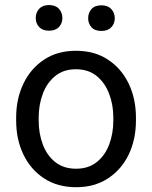

<svg xmlns="http://www.w3.org/2000/svg" viewBox="-20 -742 610 771"><path d="M44.9 -258.3V-269.5Q44.9 -345.7 74.2 -406.5Q103.5 -467.3 157.2 -502.7Q210.9 -538.1 284.7 -538.1Q359.4 -538.1 413.3 -502.7Q467.3 -467.3 496.6 -406.5Q525.9 -345.7 525.9 -269.5V-258.3Q525.9 -181.6 496.6 -121.1Q467.3 -60.5 413.3 -25.4Q359.4 9.8 285.6 9.8Q211.4 9.8 157.5 -25.4Q103.5 -60.5 74.2 -121.1Q44.9 -181.6 44.9 -258.3ZM135.3 -269.5V-258.3Q135.3 -206.1 151.9 -161.9Q168.5 -117.7 201.9 -91.1Q235.4 -64.5 285.6 -64.5Q335 -64.5 368.4 -91.1Q401.9 -117.7 418.5 -161.9Q435.1 -206.1 435.1 -258.3V-269.5Q435.1 -321.3 418.2 -365.5Q401.4 -409.7 368.2 -436.8Q335 -463.9 284.7 -463.9Q234.9 -463.9 201.7 -436.8Q168.5 -409.7 151.9 -365.5Q135.3 -321.3 135.3 -269.5ZM123.5 -669.4Q123.5 -691.4 137.2 -706.5Q150.9 -721.7 176.8 -721.7Q203.1 -721.7 216.8 -706.5Q230.5 -691.4 230.5 -669.4Q230.5 -648.4 216.8 -633.5Q203.1 -618.7 176.8 -618.7Q150.9 -618.7 137.2 -633.5Q123.5 -648.4 123.5 -669.4ZM334 -668.5Q334 -690.4 347.4 -705.6Q360.8 -720.7 387.2 -720.7Q413.1 -720.7 427 -705.6Q440.9 -690.4 440.9 -668.5Q440.9 -647.5 427 -632.6Q413.1 -617.7 387.2 -617.7Q360.8 -617.7 347.4 -632.6Q334 -647.5 334 -668.5Z"/></svg>

Font: RobotoDEMO
Style: Regular
Weight: 400
Designer: Christian Robertson
Foundry: Google
Version: Version 2.136